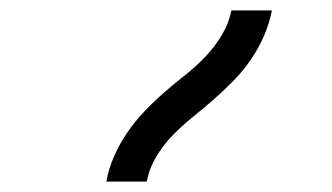

<svg xmlns="http://www.w3.org/2000/svg" viewBox="-20 -792 640 370"><path d="M185 -442Q189 -466 199.5 -490Q210 -514 224.5 -535.5Q239 -557 257.5 -576.5Q276 -596 296 -613.5Q316 -631 337 -647.5Q358 -664 376 -683Q394 -702 407.5 -724.5Q421 -747 426 -772H504Q499 -747 489 -723.5Q479 -700 464 -678Q449 -656 430.5 -637Q412 -618 392 -600.5Q372 -583 351.5 -566.5Q331 -550 312.5 -531Q294 -512 280.5 -489Q267 -466 263 -442Z"/></svg>

Font: Iosevka HT Extended
Style: Italic
Weight: 400
Width: 7
Italic angle: -9°
Monospace: yes
Designer: Belleve Invis
Foundry: Belleve Invis
Version: Version 32.3.0; ttfautohint (v1.8.4)